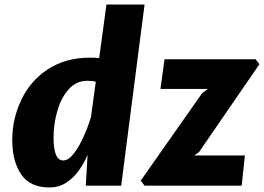

<svg xmlns="http://www.w3.org/2000/svg" viewBox="-20 -818 1163 846"><path d="M198 8Q112 8 73 -50Q34 -108 34 -201Q34 -295 74 -378Q113 -461.5 191 -512.8Q269 -564 377 -564Q387 -564 397.2 -563.5Q407.5 -563 417 -562L449 -798H617L514 0H358L366 -136Q350 -97.5 326 -64.8Q302 -32 270 -12Q238 8 198 8ZM259 -111Q278 -111 297 -132Q316 -153 332.8 -184.2Q349.5 -215.5 362 -247.8Q374.5 -280 381 -303L402 -458Q387.5 -462 365 -462Q317 -462 284 -426Q250.5 -389.5 233.2 -331.5Q216 -273.5 216 -211Q216 -111 259 -111ZM617 0 600 -22 871 -408 896 -426H687L705 -557H1106L1123 -535L857 -148L836 -133H1059L1045 0Z"/></svg>

Font: Merriweather Sans ExtraBold
Style: Italic
Weight: 800
Italic angle: -7.5°
Designer: Eben Sorkin
Foundry: Eben Sorkin
Version: Version 2.001; ttfautohint (v1.8.3)